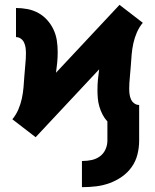

<svg xmlns="http://www.w3.org/2000/svg" viewBox="-20 -553 640 792"><path d="M321 219H318V111H321Q340 111 358.5 107Q377 103 392 92Q407 81 415 63.5Q423 46 423 27V-52Q411 -65 403 -80.5Q395 -96 390 -113Q385 -130 383.5 -147.5Q382 -165 382 -182Q382 -204 384 -225Q386 -246 389 -267L127 13L79 -24L31 -61Q46 -79 55.5 -101Q65 -123 70 -146Q75 -169 77 -192.5Q79 -216 80.5 -239.5Q82 -263 84.5 -287Q87 -311 87 -334Q87 -345 85.5 -356Q84 -367 79.5 -377Q75 -387 66 -393.5Q57 -400 46 -400V-520Q70 -520 93.5 -515.5Q117 -511 138 -499.5Q159 -488 175 -470Q191 -452 201 -430.5Q211 -409 214.5 -385.5Q218 -362 218 -338Q218 -316 216 -295Q214 -274 211 -253L473 -533L521 -496L569 -459Q554 -441 544.5 -419Q535 -397 530 -374Q525 -351 523 -327.5Q521 -304 519.5 -280.5Q518 -257 515.5 -233Q513 -209 513 -186Q513 -175 514.5 -164Q516 -153 520.5 -143Q525 -133 534 -126.5Q543 -120 554 -120V27Q554 56 547 84Q540 112 523.5 135.5Q507 159 483.5 175.5Q460 192 433 202Q406 212 377.5 215.5Q349 219 321 219Z"/></svg>

Font: Iosevka SS04 Heavy Extended
Style: Regular
Weight: 900
Width: 7
Monospace: yes
Designer: Belleve Invis
Foundry: Belleve Invis
Version: Version 19.0.0; ttfautohint (v1.8.4)